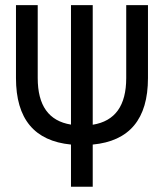

<svg xmlns="http://www.w3.org/2000/svg" viewBox="-20 -713 626 733"><path d="M251 -237.3C166 -251 124 -310.1 124 -415V-693.4H41V-415C41 -258.8 111.3 -174.8 251 -161.1V0H334V-161.1C474.1 -174.3 544.9 -258.3 544.9 -415V-693.4H461.9V-415C461.9 -309.6 419.4 -250.5 334 -236.8V-693.4H251Z"/></svg>

Font: Cascadia Mono PL SemiLight
Style: Regular
Weight: 350
Monospace: yes
Designer: Aaron Bell
Foundry: Saja Typeworks
Version: Version 2404.023